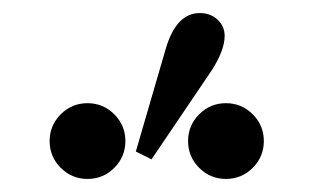

<svg xmlns="http://www.w3.org/2000/svg" viewBox="-20 -782 480 294"><path d="M268 -566C268 -550 273.7 -536.3 285 -525C296.3 -513.7 310 -508 326 -508C342 -508 355.7 -513.7 367 -525C378.3 -536.3 384 -550 384 -566C384 -582 378.3 -595.7 367 -607C355.7 -618.3 342 -624 326 -624C310 -624 296.3 -618.3 285 -607C273.7 -595.7 268 -582 268 -566ZM56 -566C56 -550 61.7 -536.3 73 -525C84.3 -513.7 98 -508 114 -508C130 -508 143.7 -513.7 155 -525C166.3 -536.3 172 -550 172 -566C172 -582 166.3 -595.7 155 -607C143.7 -618.3 130 -624 114 -624C98 -624 84.3 -618.3 73 -607C61.7 -595.7 56 -582 56 -566ZM188 -550 212 -538 304 -674C317.3 -694.7 324 -712.3 324 -727C324 -737 320.3 -745.3 313 -752C305.7 -758.7 296.7 -762 286 -762C262 -762 244.7 -744 234 -708Z"/></svg>

Font: Km Standard TT
Style: Bold
Weight: 700
Designer: Alexey Kryukov <alexios@thessalonica.org.ru>
Version: Version 2.0.2